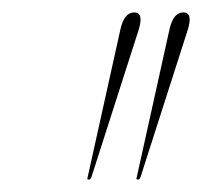

<svg xmlns="http://www.w3.org/2000/svg" viewBox="-20 -789 325 309"><path d="M123 -500Q119.5 -500 121 -503.5L173.5 -740.5Q179.5 -769 196 -769Q212 -769 203 -740.5L127 -503.5Q125.5 -500 123 -500ZM202 -500Q198.5 -500 200 -503.5L252.5 -740.5Q258.5 -769 275 -769Q291 -769 282 -740.5L206 -503.5Q204.5 -500 202 -500Z"/></svg>

Font: Fraunces 144pt S000 Thin
Style: Italic
Weight: 100
Italic angle: -16°
Version: Version 1.000; ttfautohint (v1.8.3)